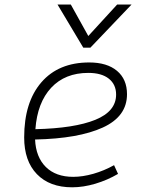

<svg xmlns="http://www.w3.org/2000/svg" viewBox="-20 -796 626 826"><path d="M294.9 -35.2Q335.4 -35.2 381.6 -48.3Q427.7 -61.5 470.7 -85.4L487.8 -47.9Q441.9 -21 390.1 -5.6Q338.4 9.8 290.5 9.8Q193.4 9.8 138.7 -46.9Q84 -103.5 84 -204.6Q84 -356.4 158 -441.9Q231.9 -527.3 363.8 -527.3Q440.4 -527.3 483.4 -491.2Q526.4 -455.1 526.4 -390.6Q526.4 -294.9 422.1 -247.3Q317.9 -199.7 130.9 -195.8Q134.3 -120.1 177.2 -77.6Q220.2 -35.2 294.9 -35.2ZM132.3 -240.2Q300.3 -244.1 389.9 -280.5Q479.5 -316.9 479.5 -389.2Q479.5 -432.6 448.2 -457.5Q417 -482.4 359.9 -482.4Q259.8 -482.4 200.2 -418.5Q140.6 -354.5 132.3 -240.2ZM338.4 -590.8 227.5 -776.4H284.7L359.9 -641.1L483.9 -776.4H545.9L368.7 -590.8Z"/></svg>

Font: CaskaydiaCove NFP ExtraLight
Style: Italic
Weight: 200
Italic angle: -10°
Designer: Aaron Bell
Foundry: Saja Typeworks
Version: Version 2111.001; VTT 6.35;Nerd Fonts 3.1.1